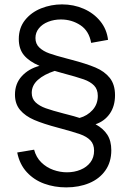

<svg xmlns="http://www.w3.org/2000/svg" viewBox="-20 -678 565 853"><path d="M474.5 -10.5Q474.5 42 448.2 79.2Q422 116.5 376.5 135.5Q331 154.5 274 154.5Q222 154.5 176.5 138Q131 121.5 99 86.8Q67 52 56.5 -0.5L131.5 -13Q140.5 21 163.5 43.5Q186.5 66 216.8 76.8Q247 87.5 277.5 87.5Q310 87.5 337.5 76.2Q365 65 381.5 43.5Q398 22 398 -8.5Q398 -37.5 381.5 -54.5Q365 -71.5 335.2 -82Q305.5 -92.5 238 -110.5Q172 -128 132 -145.2Q92 -162.5 69.2 -189.5Q46.5 -216.5 46.5 -257.5Q46.5 -306.5 76.8 -339.5Q107 -372.5 155.5 -385.5Q109.5 -405 86.5 -432.8Q63.5 -460.5 63.5 -504.5Q63.5 -554 91.2 -588.8Q119 -623.5 163 -641Q207 -658.5 255.5 -658.5Q307.5 -658.5 352 -639Q396.5 -619.5 425.5 -583.8Q454.5 -548 460 -501L385 -487.5Q375.5 -541 337 -566.2Q298.5 -591.5 250.5 -591.5Q220 -591.5 194 -581.2Q168 -571 152.8 -552.2Q137.5 -533.5 137.5 -509Q137.5 -483 154.8 -466.8Q172 -450.5 199.2 -440.8Q226.5 -431 278.5 -417.5L295.5 -413Q364 -395 404.2 -378Q444.5 -361 467.8 -331.8Q491 -302.5 491 -255Q491 -206.5 467.8 -173Q444.5 -139.5 404.5 -126Q439 -107 456.8 -79.5Q474.5 -52 474.5 -10.5ZM263.5 -173.5 279 -169.5Q311 -161.5 333.5 -154Q368 -163.5 391.2 -189.2Q414.5 -215 414.5 -252Q414.5 -281 398 -298Q381.5 -315 351.8 -325.5Q322 -336 254.5 -354L223 -363Q175.5 -347.5 148.2 -323Q121 -298.5 121 -265.5Q121 -239.5 138.2 -223.2Q155.5 -207 183.5 -197Q211.5 -187 263.5 -173.5Z"/></svg>

Font: CCSD_manrope
Style: Regular
Weight: 400
Designer: Mikhail Sharanda
Foundry: Mikhail Sharanda
Version: Version 4.503